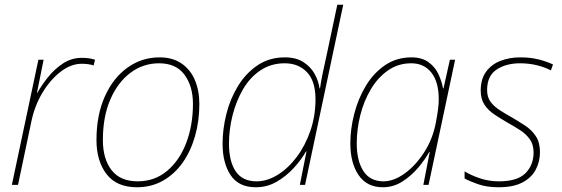

<svg xmlns="http://www.w3.org/2000/svg" viewBox="-20 -780 2370 810"><path d="M30 0 142 -528H164L136 -389H138Q154 -418 181 -452.5Q208 -487 244.5 -511.5Q281 -536 325 -536Q357 -536 381 -528L375 -504Q366 -507 353.5 -509Q341 -511 325 -511Q280 -511 236.5 -478Q193 -445 159.5 -389.5Q126 -334 112 -266L56 0Z M558 10Q472 10 429.5 -45.5Q387 -101 387 -189Q387 -294 422 -372.5Q457 -451 517.5 -494.5Q578 -538 653 -538Q708 -538 745.5 -512.5Q783 -487 802 -442.5Q821 -398 821 -341Q821 -270 803 -206.5Q785 -143 751 -94.5Q717 -46 668 -18Q619 10 558 10ZM561 -15Q633 -15 685.5 -59.5Q738 -104 766 -178Q794 -252 794 -342Q794 -416 758.5 -464.5Q723 -513 651 -513Q584 -513 530.5 -473Q477 -433 445.5 -360.5Q414 -288 414 -189Q414 -110 450.5 -62.5Q487 -15 561 -15Z M1059 10Q987 10 953 -41Q919 -92 919 -174Q919 -235 935 -299Q951 -363 984 -417Q1017 -471 1066.5 -504.5Q1116 -538 1182 -538Q1229 -538 1260 -518Q1291 -498 1307.5 -468Q1324 -438 1328 -407H1330Q1335 -441 1342.5 -476.5Q1350 -512 1357 -543L1403 -760H1428L1267 0H1245L1273 -141H1271Q1251 -106 1219.5 -71.5Q1188 -37 1147.5 -13.5Q1107 10 1059 10ZM1062 -15Q1107 -15 1151.5 -42.5Q1196 -70 1232 -118Q1268 -166 1289.5 -228.5Q1311 -291 1311 -361Q1311 -438 1275 -475.5Q1239 -513 1181 -513Q1123 -513 1078.5 -483Q1034 -453 1005 -403Q976 -353 961 -293Q946 -233 946 -174Q946 -99 974.5 -57Q1003 -15 1062 -15Z M1595 10Q1528 10 1493 -41Q1458 -92 1458 -175Q1458 -236 1474.5 -300Q1491 -364 1523.5 -418Q1556 -472 1604.5 -505Q1653 -538 1716 -538Q1760 -538 1788 -517.5Q1816 -497 1830 -466.5Q1844 -436 1849 -407H1851L1878 -528H1900L1788 0H1766L1793 -139H1791Q1774 -108 1745 -73.5Q1716 -39 1678 -14.5Q1640 10 1595 10ZM1598 -15Q1641 -15 1687 -48Q1733 -81 1769.5 -137.5Q1806 -194 1819 -264Q1825 -296 1828 -318.5Q1831 -341 1831 -361Q1831 -434 1800 -473.5Q1769 -513 1715 -513Q1660 -513 1617 -483Q1574 -453 1544.5 -403.5Q1515 -354 1500 -294Q1485 -234 1485 -175Q1485 -102 1513 -58.5Q1541 -15 1598 -15Z M2084 10Q2034 10 1998 -2.5Q1962 -15 1940 -27V-57Q1968 -40 2005.5 -27.5Q2043 -15 2085 -15Q2163 -15 2197 -49.5Q2231 -84 2231 -137Q2231 -170 2215.5 -192Q2200 -214 2175.5 -230Q2151 -246 2124 -261Q2093 -279 2066.5 -296.5Q2040 -314 2024 -338Q2008 -362 2008 -398Q2008 -447 2031 -478Q2054 -509 2092 -523.5Q2130 -538 2175 -538Q2219 -538 2253.5 -529Q2288 -520 2313 -508L2304 -483Q2280 -496 2246 -504.5Q2212 -513 2174 -513Q2115 -513 2075 -486.5Q2035 -460 2035 -400Q2035 -370 2049.5 -350.5Q2064 -331 2088 -315.5Q2112 -300 2139 -285Q2168 -268 2195.5 -250Q2223 -232 2240.5 -205.5Q2258 -179 2258 -138Q2258 -98 2240 -64Q2222 -30 2183.5 -10Q2145 10 2084 10Z"/></svg>

Font: Noto Sans Disp Thin
Style: Italic
Weight: 100
Italic angle: -12°
Designer: Monotype Design Team
Foundry: Monotype Imaging Inc.
Version: Version 2.000;GOOG;noto-source:20170915:90ef993387c0